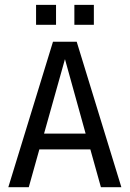

<svg xmlns="http://www.w3.org/2000/svg" viewBox="-20 -778 540 798"><path d="M250 -532.2 163.1 -222.7H335.9ZM200.2 -604.5H298.8L484.4 0H399.4L355.5 -157.2H143.6L99.6 0H14.6ZM129.9 -757.8H212.9V-674.8H129.9ZM289.1 -757.8H370.1V-674.8H289.1Z"/></svg>

Font: BabelStone Marchen
Style: Regular
Weight: 400
Designer: Andrew West
Foundry: Andrew West
Version: Version 9.003 2021-11-11